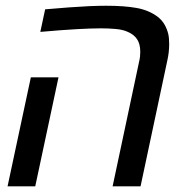

<svg xmlns="http://www.w3.org/2000/svg" viewBox="-20 -661 657 681"><path d="M379.4 0 473.1 -440.9Q475.6 -451.2 476.6 -460.2Q477.5 -469.2 477.5 -477.5Q477.5 -505.4 465.8 -522.5Q454.1 -539.6 431.2 -548.8Q414.6 -556.2 389.2 -558.3Q363.8 -560.5 338.4 -560.5Q304.7 -560.5 252.4 -557.6Q200.2 -554.7 123 -547.9L140.1 -627.9Q185.5 -631.8 224.6 -634.8Q263.7 -637.7 296.9 -639.2Q330.1 -640.6 356.4 -640.6Q420.9 -640.6 464.4 -632.8Q507.8 -625 539.1 -601.6Q554.7 -589.4 563.5 -574Q572.3 -558.6 576.7 -541Q578.6 -532.7 579.3 -523.2Q580.1 -513.7 580.1 -504.4Q580.1 -491.2 578.4 -475.3Q576.7 -459.5 572.3 -440.9L478.5 0ZM6.8 0 89.4 -386.7H187.5L105 0Z"/></svg>

Font: Open Sans Medium
Style: Italic
Weight: 500
Italic angle: -12°
Designer: Monotype Design Team
Foundry: Monotype Imaging Inc.
Version: Version 3.000